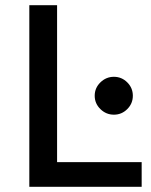

<svg xmlns="http://www.w3.org/2000/svg" viewBox="-20 -720 582 740"><path d="M93 0V-700H200V-95H526V0ZM419 -278Q389 -278 367 -299.5Q345 -321 345 -351Q345 -381 367 -402.5Q389 -424 419 -424Q449 -424 470.5 -402.5Q492 -381 492 -351Q492 -321 470.5 -299.5Q449 -278 419 -278Z"/></svg>

Font: Inclusive Sans Medium
Style: Regular
Weight: 500
Designer: Olivia King
Foundry: Olivia King
Version: Version 2.004